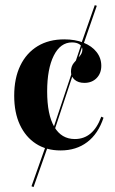

<svg xmlns="http://www.w3.org/2000/svg" viewBox="-20 -585 454 761"><path d="M183.9 -32.3 177.4 -34.7 303.2 -412.1 308.9 -409.7ZM112.9 156.5 104.8 153.2 171 -33.9 179 -30.6ZM310.5 -408.9 302.4 -412.9 355.6 -564.5 363.7 -562.1ZM220.2 11.3Q163.7 11.3 122.6 -15.3Q81.5 -41.9 58.9 -90.3Q36.3 -138.7 36.3 -205.6Q36.3 -275 60.5 -325Q84.7 -375 129 -402Q173.4 -429 234.7 -429Q278.2 -429 311.3 -415.7Q344.4 -402.4 362.9 -378.6Q381.5 -354.8 381.5 -324.2Q381.5 -294.4 362.9 -275.4Q344.4 -256.5 314.5 -256.5Q290.3 -256.5 275.8 -269Q261.3 -281.5 261.3 -300.8Q261.3 -321.8 272.6 -335.5Q283.9 -349.2 295.2 -361.7Q306.5 -374.2 306.5 -388.7Q306.5 -401.6 295.2 -409.3Q283.9 -416.9 265.3 -416.9Q219.4 -416.9 193.1 -364.5Q166.9 -312.1 166.9 -222.6Q166.9 -130.6 195.2 -82.3Q223.4 -33.9 276.6 -33.9Q312.9 -33.9 339.1 -56Q365.3 -78.2 381.5 -122.6L390.3 -118.5Q369.4 -54.8 325.8 -21.8Q282.3 11.3 220.2 11.3Z"/></svg>

Font: Playfair 144pt SemiCondensed ExtraBold
Style: Regular
Weight: 800
Width: 4
Designer: Claus Eggers Sørensen
Foundry: Claus Eggers Sørensen
Version: Version 2.203